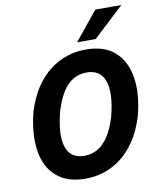

<svg xmlns="http://www.w3.org/2000/svg" viewBox="-100 -1009 908 1097"><g transform="rotate(-10 354.5 -460.0)"><path d="M308 11Q202 11 139.5 -43.5Q77 -98 62.5 -195.5Q48 -293 80 -419Q105 -499 142.5 -555Q180 -611 227 -646.5Q274 -682 326.5 -699Q379 -716 434 -716Q542 -716 603 -661.5Q664 -607 679.5 -510.5Q695 -414 662 -288Q637 -207 599 -150.5Q561 -94 514.5 -58.5Q468 -23 415 -6Q362 11 308 11ZM325 -119Q364 -119 398.5 -138Q433 -157 462 -199.5Q491 -242 512 -313Q546 -445 521.5 -515.5Q497 -586 416 -586Q377 -586 342.5 -567.5Q308 -549 280 -507Q252 -465 230 -393Q196 -260 219.5 -189.5Q243 -119 325 -119ZM394 -765 529 -931H680L502 -765Z"/></g></svg>

Font: Nunito Sans 7pt Condensed ExtraBold
Style: Italic
Weight: 800
Width: 3
Italic angle: -9°
Designer: Vernon Adams
Foundry: Vernon Adams
Version: Version 3.101;gftools[0.9.27]